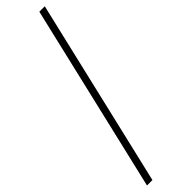

<svg xmlns="http://www.w3.org/2000/svg" viewBox="-304 -744 850 850"><g transform="rotate(-45 120.5 -319.5)"><path d="M0 121 207 -760H241L34 121Z"/></g></svg>

Font: Noto Serif Myanmar Condensed ExtraLight
Style: Regular
Weight: 200
Width: 3
Designer: Ben Mitchell and the Monotype Design Team
Foundry: Monotype Imaging Inc.
Version: Version 2.106; ttfautohint (v1.8.4.7-5d5b)